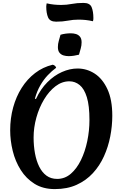

<svg xmlns="http://www.w3.org/2000/svg" viewBox="-20 -1275 842 1320"><path d="M357 25Q276 25 218 -11Q160 -47 122.5 -106.5Q85 -166 67.5 -237.5Q50 -309 50 -379Q50 -462 70.5 -536.5Q91 -611 129 -671Q167 -731 221 -772.5Q275 -814 342 -830Q350 -829 357.5 -822.5Q365 -816 366 -809Q337 -788 308.5 -758Q280 -728 257 -688Q234 -648 220 -597L227 -594Q259 -663 305.5 -709.5Q352 -756 406 -780Q460 -804 513 -804Q577 -804 631 -769Q685 -734 718.5 -662Q752 -590 752 -479Q752 -409 738 -337Q724 -265 694.5 -200Q665 -135 618.5 -84.5Q572 -34 507 -4.5Q442 25 357 25ZM373 -45Q426 -45 467 -80.5Q508 -116 536.5 -174.5Q565 -233 580 -305Q595 -377 595 -450Q595 -549 577 -607Q559 -665 527.5 -690.5Q496 -716 457 -716Q406 -716 361.5 -682Q317 -648 283 -591.5Q249 -535 230 -466.5Q211 -398 211 -330Q211 -272 220.5 -220.5Q230 -169 249.5 -129.5Q269 -90 299.5 -67.5Q330 -45 373 -45ZM523 -899Q507 -895 488.5 -892Q470 -889 452 -889Q434 -889 417 -894Q400 -899 389 -912.5Q378 -926 378 -951Q378 -973 384 -993.5Q390 -1014 396 -1036Q412 -1041 430.5 -1043.5Q449 -1046 467 -1046Q486 -1046 502.5 -1041Q519 -1036 530 -1022.5Q541 -1009 541 -984Q541 -962 535 -941.5Q529 -921 523 -899ZM366 -1126Q323 -1126 310.5 -1155.5Q298 -1185 298 -1230Q298 -1236 299 -1241Q300 -1246 301 -1252Q327 -1246 351.5 -1243.5Q376 -1241 401 -1241Q438 -1241 473.5 -1248Q509 -1255 554 -1255Q598 -1255 610 -1225.5Q622 -1196 622 -1151Q622 -1145 621.5 -1140Q621 -1135 619 -1129Q593 -1135 569 -1137.5Q545 -1140 519 -1140Q482 -1140 446.5 -1133Q411 -1126 366 -1126Z"/></svg>

Font: Merienda
Style: Bold
Weight: 700
Designer: Eduardo Rodriguez Tunni
Foundry: Eduardo Rodriguez Tunni
Version: Version 2.001